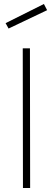

<svg xmlns="http://www.w3.org/2000/svg" viewBox="-20 -942 266 962"><path d="M94 -700H130L131 0H95ZM200 -922 216 -891 23 -799 8 -826Z"/></svg>

Font: Panefresco 1wt
Style: Regular
Weight: 250
Version: Version 1.000